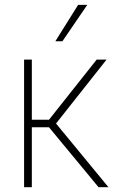

<svg xmlns="http://www.w3.org/2000/svg" viewBox="-20 -778 490 798"><path d="M80.1 -530.3H112.3V-280.3H183.6L381.8 -530.3H422.9L212.9 -264.6L430.7 0H389.6L183.6 -249H112.3V0H80.1ZM304.7 -757.8H342.8L239.3 -606.4H210Z"/></svg>

Font: Pretendard Thin
Style: Regular
Weight: 100
Designer: Base glyphs from Inter by Rasmus Andersson; Hangeul glyphs from Noto Sans CJK(Source Han Sans) by Jang Soo-young and Kan
Foundry: Kil Hyung-jin
Version: Version 1.309